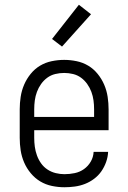

<svg xmlns="http://www.w3.org/2000/svg" viewBox="-20 -780 540 808"><path d="M251 8Q225 8 198.5 2.5Q172 -3 149.5 -16.5Q127 -30 109.5 -51Q92 -72 81.5 -96.5Q71 -121 67 -147Q63 -173 63 -200V-320Q63 -346 67 -372.5Q71 -399 81.5 -423.5Q92 -448 109 -469Q126 -490 148.5 -503.5Q171 -517 197.5 -522.5Q224 -528 250 -528Q276 -528 302.5 -522.5Q329 -517 351.5 -503.5Q374 -490 391 -469Q408 -448 418.5 -423.5Q429 -399 433 -372.5Q437 -346 437 -320V-232H124V-200Q124 -181 126.5 -162.5Q129 -144 135.5 -126Q142 -108 153 -92.5Q164 -77 180 -66.5Q196 -56 214.5 -51.5Q233 -47 251 -47Q273 -47 294.5 -51.5Q316 -56 333.5 -68.5Q351 -81 362 -100Q373 -119 374 -141H435Q434 -119 426.5 -98Q419 -77 406.5 -59Q394 -41 376 -27.5Q358 -14 337.5 -6Q317 2 295 5Q273 8 251 8ZM376 -288V-320Q376 -339 373.5 -357.5Q371 -376 364.5 -393.5Q358 -411 347 -426.5Q336 -442 321 -453Q306 -464 287.5 -468.5Q269 -473 250 -473Q231 -473 212.5 -468.5Q194 -464 179 -453Q164 -442 153 -426.5Q142 -411 135.5 -393.5Q129 -376 126.5 -357.5Q124 -339 124 -320V-288ZM241 -584 199 -616 312 -760 363 -720Z"/></svg>

Font: Iosevka Curly Slab Light
Style: Regular
Weight: 300
Monospace: yes
Designer: Belleve Invis
Foundry: Belleve Invis
Version: Version 22.1.2; ttfautohint (v1.8.4)